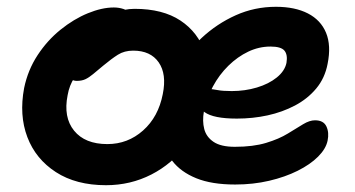

<svg xmlns="http://www.w3.org/2000/svg" viewBox="-20 -533 1046 565"><path d="M292 12Q204 12 144.5 -26.5Q85 -65 60.5 -129.5Q36 -194 51 -274Q62 -327 90.5 -370.5Q119 -414 158 -445.5Q197 -477 238.5 -494Q280 -511 315 -511Q330 -511 343.5 -506.5Q357 -502 365 -492Q373 -482 370 -465Q363 -435 346 -411.5Q329 -388 287 -373Q259 -362 236.5 -344.5Q214 -327 199 -304.5Q184 -282 179 -253Q166 -188 198 -148.5Q230 -109 296 -109Q356 -109 401 -149Q446 -189 459 -256Q471 -315 447 -349.5Q423 -384 372 -384Q346 -384 327 -372Q308 -360 284 -340Q266 -325 254 -315Q242 -305 231.5 -300Q221 -295 206 -295Q190 -295 177.5 -310Q165 -325 171 -358Q177 -385 197.5 -411.5Q218 -438 248 -459.5Q278 -481 311.5 -494Q345 -507 376 -507Q459 -507 511 -472.5Q563 -438 583 -378.5Q603 -319 587 -242Q572 -165 529.5 -108Q487 -51 425.5 -19.5Q364 12 292 12ZM672 10Q603 10 557.5 -8.5Q512 -27 487 -59.5Q462 -92 455.5 -134.5Q449 -177 459 -226Q470 -278 499.5 -329Q529 -380 573.5 -421.5Q618 -463 673.5 -488Q729 -513 792 -513Q848 -513 886 -493.5Q924 -474 939.5 -436.5Q955 -399 944 -345Q936 -303 910.5 -272.5Q885 -242 848 -222.5Q811 -203 767.5 -193.5Q724 -184 677 -184Q608 -184 582 -203Q556 -222 561 -244Q563 -258 571 -264.5Q579 -271 594 -271Q605 -271 620 -268Q635 -265 662 -265Q701 -265 736 -275.5Q771 -286 794.5 -305Q818 -324 823 -348Q827 -372 817 -384Q807 -396 776 -396Q742 -396 710.5 -381Q679 -366 652 -339.5Q625 -313 606.5 -278.5Q588 -244 580 -205Q575 -177 581 -153.5Q587 -130 608.5 -115.5Q630 -101 671 -101Q725 -101 763 -112.5Q801 -124 827 -140Q853 -156 872 -167.5Q891 -179 907 -179Q932 -179 940.5 -161Q949 -143 944 -119Q939 -95 916 -72Q893 -49 856 -30.5Q819 -12 772 -1Q725 10 672 10Z"/></svg>

Font: Shantell Sans SemiBold
Style: Italic
Weight: 600
Italic angle: -11°
Designer: Stephen Nixon, Anya Danilova, Shantell Martin
Foundry: Arrow Type
Version: Version 1.011;[c5ecc13dd]